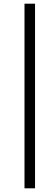

<svg xmlns="http://www.w3.org/2000/svg" viewBox="-20 -770 291 1040"><path d="M112.7 250H169.8V-750H112.7V250Z"/></svg>

Font: Source Serif Variable
Style: Italic
Weight: 389
Italic angle: -12°
Designer: Frank Grießhammer
Foundry: Adobe Systems Incorporated
Version: Version 3.001;hotconv 1.0.111;makeotfexe 2.5.65597